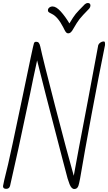

<svg xmlns="http://www.w3.org/2000/svg" viewBox="-26 -1247 719 1278"><path d="M411 -108 392 -180Q253 -712 221 -845Q193 -717 175 -626Q86 -202 41 -10Q36 10 15 10Q-6 10 -6 -8Q-6 -17 28 -154Q42 -211 124 -603Q196 -952 200 -959Q203 -969 215 -969Q226 -969 232 -962Q238 -955 242 -938Q258 -861 340.5 -542.5Q423 -224 465 -77Q487 -201 558 -572L628 -947Q632 -957 642.5 -964Q653 -971 663 -971Q670 -971 671.5 -967.5Q673 -964 673 -957Q673 -950 673 -947Q631 -740 584 -488Q537 -236 507 -58Q505 -50 501 -29Q497 -8 489.5 1.5Q482 11 468 11Q450 11 437 -21Q424 -53 411 -108ZM395 -1065Q359 -1135 320 -1154Q317 -1156 308.5 -1160Q300 -1164 296.5 -1168Q293 -1172 293 -1179Q293 -1189 302 -1196.5Q311 -1204 324 -1204Q348 -1204 378 -1171Q408 -1138 436 -1091Q462 -1135 478 -1154.5Q494 -1174 539 -1219Q549 -1227 558 -1227Q576 -1227 576 -1210Q576 -1200 568 -1190Q520 -1141 503.5 -1120Q487 -1099 463 -1057Q454 -1040 446 -1032.5Q438 -1025 428 -1025Q420 -1025 414.5 -1031Q409 -1037 403.5 -1048Q398 -1059 395 -1065Z"/></svg>

Font: Bad Script
Style: Regular
Weight: 400
Italic angle: -10°
Designer: Roman Shchyukin (Gaslight Type Foundry), Cyreal (Charset Expansion)
Foundry: Gaslight
Version: Version 2.000